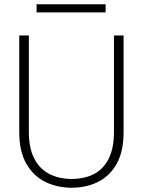

<svg xmlns="http://www.w3.org/2000/svg" viewBox="-20 -866 668 898"><path d="M315 12Q247 12 191.5 -15.5Q136 -43 103 -100.5Q70 -158 70 -249V-700H115V-250Q115 -172 141 -123Q167 -74 212.5 -51.5Q258 -29 315 -29Q374 -29 418.5 -51.5Q463 -74 488 -123Q513 -172 513 -250V-700H558V-249Q558 -158 526 -100.5Q494 -43 439 -15.5Q384 12 315 12ZM151 -808V-846H474V-808Z"/></svg>

Font: DM Sans 18pt ExtraLight
Style: Regular
Weight: 250
Designer: Colophon Foundry, Jonny Pinhorn
Foundry: Colophon Foundry
Version: Version 4.004;gftools[0.9.30]